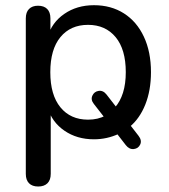

<svg xmlns="http://www.w3.org/2000/svg" viewBox="-20 -516 638 724"><path d="M77.3 139.6V-446.7Q77.3 -469.9 89.4 -482.1Q101.5 -494.4 123.4 -494.4Q145.9 -494.4 158 -482.1Q170.1 -469.9 170.1 -446.7V-356.7L159.1 -375.5Q174.8 -430.7 222.3 -463.5Q269.7 -496.4 334.3 -496.4Q398.7 -496.4 447.2 -465.6Q495.7 -434.8 522.5 -377.6Q549.3 -320.5 549.3 -243.9Q549.3 -175.5 528 -122Q506.6 -68.5 468.3 -37L468.6 -47.5L502.4 -3.9Q515.7 13.2 508.8 28.6Q501.8 44 484.7 46Q467.5 47.9 454.5 31.4L419.1 -14.3L428.7 -11.7Q383.7 9.3 334.3 9.3Q270.3 9.3 223.2 -23Q176.1 -55.2 159.7 -109.7H171.3V139.6Q171.3 162.7 159 175Q146.6 187.3 124 187.3Q101.5 187.3 89.4 175Q77.3 162.7 77.3 139.6ZM377.5 -80.2 374.2 -72.4 334 -124Q321.3 -139.9 328.3 -155.3Q335.2 -170.7 352 -173.3Q368.9 -175.9 381.9 -159.3L423.4 -105.8L413.9 -111.3Q433.2 -133 443.8 -166.4Q454.3 -199.9 454.3 -243.9Q454.3 -329.7 416 -376Q377.6 -422.3 312 -422.3Q245.8 -422.3 207.8 -376Q169.7 -329.7 169.7 -243.9Q169.7 -158 207.8 -111.4Q245.8 -64.8 312 -64.8Q350.1 -64.8 377.5 -80.2Z"/></svg>

Font: SN Pro Thin
Style: Regular
Weight: 200
Designer: Tobias Whetton
Foundry: Supernotes
Version: Version 1.003;Glyphs 3.3 (3324)